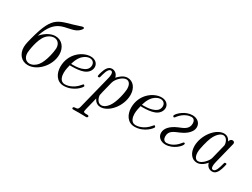

<svg xmlns="http://www.w3.org/2000/svg" viewBox="-61 -1363 2927 2226"><g transform="rotate(30 1402.0 -250.0)"><path d="M90 -149C90 -56 148 11 234 11C360 11 491 -129 491 -278C491 -372 433 -442 347 -442C315 -442 242 -431 165 -343C256 -626 404 -565 523 -621C558 -638 585 -670 585 -683C585 -687 581 -694 570 -694C560 -694 548 -689 545 -688C290 -599 211 -653 113 -274C107 -249 90 -192 90 -149ZM160 -112C160 -124 177 -299 244 -371C285 -415 327 -419 341 -419C390 -419 424 -383 424 -323C424 -296 401 -138 342 -68C320 -41 281 -14 241 -14C209 -14 160 -34 160 -112Z M571 -164C571 -74 619 11 714 11C842 11 925 -89 925 -104C925 -109 917 -120 909 -120C905 -120 904 -119 896 -109C822 -15 733 -11 716 -11C651 -11 640 -82 640 -121C640 -159 650 -204 657 -231H696C726 -231 793 -234 841 -253C920 -285 920 -350 920 -357C920 -403 883 -442 819 -442C714 -442 571 -341 571 -164ZM663 -253C706 -417 809 -420 819 -420C859 -420 882 -393 882 -359C882 -253 717 -253 684 -253Z M932 181C932 191 937 193 954 193C969 193 991 192 1026 192C1083 192 1102 194 1121 194C1133 194 1141 185 1141 177C1141 173 1139 170 1136 167C1131 163 1121 163 1111 163H1105C1087 163 1069 162 1069 145C1069 126 1102 10 1115 -50H1116C1127 -27 1152 11 1206 11C1317 11 1440 -134 1440 -284C1440 -375 1389 -442 1312 -442C1257 -442 1215 -401 1186 -370C1175 -423 1136 -442 1104 -442C1051 -442 1028 -387 1015 -347C1008 -325 1001 -302 1001 -290C1001 -280 1010 -278 1015 -278C1021 -278 1028 -281 1031 -292C1041 -324 1058 -418 1101 -418C1111 -418 1127 -412 1127 -380C1127 -353 1118 -319 1116 -312L1008 119C1005 130 1002 142 996 150C977 175 932 150 932 181ZM1131 -105C1131 -114 1146 -172 1178 -299C1190 -348 1256 -419 1309 -419C1345 -419 1371 -387 1371 -327C1371 -282 1344 -138 1294 -70C1255 -18 1222 -12 1204 -12C1148 -12 1131 -84 1131 -105Z M1519 -164C1519 -74 1567 11 1662 11C1790 11 1873 -89 1873 -104C1873 -109 1865 -120 1857 -120C1853 -120 1852 -119 1844 -109C1770 -15 1681 -11 1664 -11C1599 -11 1588 -82 1588 -121C1588 -159 1598 -204 1605 -231H1644C1674 -231 1741 -234 1789 -253C1868 -285 1868 -350 1868 -357C1868 -403 1831 -442 1767 -442C1662 -442 1519 -341 1519 -164ZM1611 -253C1654 -417 1757 -420 1767 -420C1807 -420 1830 -393 1830 -359C1830 -253 1665 -253 1632 -253Z M1965 -84C1965 -27 2013 11 2076 11C2179 11 2267 -76 2267 -107C2267 -114 2263 -118 2254 -118C2246 -118 2241 -109 2231 -97C2175 -27 2109 -12 2079 -12C2038 -12 2028 -46 2028 -73C2028 -146 2083 -164 2155 -195C2182 -207 2293 -256 2293 -347C2293 -403 2245 -442 2182 -442C2086 -442 2008 -367 1992 -335C1986 -323 1995 -312 2004 -312C2013 -312 2020 -325 2027 -334C2083 -403 2149 -419 2179 -419C2220 -419 2230 -385 2230 -358C2230 -279 2161 -260 2102 -235C2015 -197 1965 -145 1965 -84Z M2377 -144C2377 -59 2423 11 2498 11C2534 11 2578 -10 2618 -59C2629 -10 2666 11 2701 11C2738 11 2759 -14 2774 -45C2792 -83 2804 -141 2804 -143C2804 -153 2796 -153 2789 -153C2777 -153 2776 -152 2770 -130C2756 -74 2737 -11 2703 -11C2677 -11 2677 -38 2677 -52C2677 -59 2677 -75 2684 -103L2752 -375C2756 -389 2756 -391 2756 -396C2756 -417 2739 -422 2729 -422C2697 -422 2690 -388 2689 -383C2670 -426 2638 -442 2606 -442C2495 -442 2377 -290 2377 -144ZM2445 -100C2445 -150 2476 -267 2494 -309C2519 -370 2565 -420 2606 -420C2650 -420 2675 -368 2675 -326C2675 -324 2674 -319 2672 -313L2625 -124C2617 -92 2555 -11 2500 -11C2453 -11 2445 -70 2445 -100Z"/></g></svg>

Font: CMU Serif
Style: Italic
Weight: 500
Italic angle: -14.04°
Version: Version 0.7.0